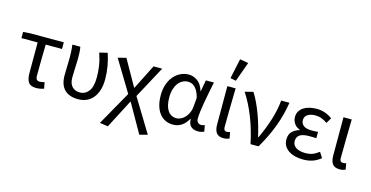

<svg xmlns="http://www.w3.org/2000/svg" viewBox="-91 -1221 3606 1864"><g transform="rotate(15 1712.5 -289.5)"><path d="M288 12Q232 12 210.5 -19Q189 -50 189 -110V-419H26V-481L96 -486H434V-419H270Q268 -337 267 -257.5Q266 -178 266 -104Q266 -78 276.5 -67Q287 -56 307 -56Q318 -56 330 -58.5Q342 -61 354 -64L366 -1Q352 4 331.5 8Q311 12 288 12Z M709 12Q621 12 572.5 -35.5Q524 -83 524 -180Q524 -224 526 -266.5Q528 -309 528 -353Q528 -382 526.5 -415Q525 -448 520 -486H600Q605 -460 606.5 -432.5Q608 -405 608 -373Q608 -352 607 -327.5Q606 -303 605 -276.5Q604 -250 603 -224Q602 -198 602 -176Q602 -143 610.5 -120.5Q619 -98 634 -83.5Q649 -69 668.5 -62.5Q688 -56 710 -56Q763 -56 797.5 -100.5Q832 -145 832 -240Q832 -296 823.5 -354Q815 -412 792 -479L872 -498Q893 -435 904 -371.5Q915 -308 915 -243Q915 -181 900 -133.5Q885 -86 858 -53.5Q831 -21 793 -4.5Q755 12 709 12Z M1058 191 975 179 1168 -163 978 -477 1060 -498 1207 -238H1211L1336 -486H1423L1250 -165L1454 170L1374 191L1211 -96H1207Z M1663 12Q1621 12 1587 -4Q1553 -20 1528 -51.5Q1503 -83 1489.5 -128.5Q1476 -174 1476 -234Q1476 -297 1493.5 -346Q1511 -395 1540.5 -428.5Q1570 -462 1608.5 -480Q1647 -498 1689 -498Q1734 -498 1776 -469Q1818 -440 1839 -371H1841L1862 -486H1943Q1933 -438 1922.5 -385.5Q1912 -333 1903 -282Q1894 -231 1888 -185.5Q1882 -140 1882 -107Q1882 -82 1896 -69Q1910 -56 1930 -56Q1938 -56 1947 -58.5Q1956 -61 1964 -64L1976 -1Q1965 4 1950 8Q1935 12 1913 12Q1869 12 1843 -12Q1817 -36 1817 -87H1814Q1758 12 1663 12ZM1680 -57Q1704 -57 1727 -69Q1750 -81 1768 -101.5Q1786 -122 1798 -149.5Q1810 -177 1812 -208L1820 -299Q1810 -339 1796 -364Q1782 -389 1766 -403.5Q1750 -418 1732.5 -423.5Q1715 -429 1698 -429Q1672 -429 1647 -416.5Q1622 -404 1603 -380Q1584 -356 1572.5 -319.5Q1561 -283 1561 -235Q1561 -150 1592 -103.5Q1623 -57 1680 -57Z M2171 12Q2120 12 2099 -17.5Q2078 -47 2078 -101V-486H2161Q2159 -387 2157 -285Q2155 -183 2155 -95Q2155 -56 2189 -56Q2201 -56 2219 -62L2230 0Q2219 5 2205 8.5Q2191 12 2171 12ZM2087 -569 2130 -770 2215 -755 2144 -558Z M2441 0Q2427 -67 2408 -132.5Q2389 -198 2365 -259Q2341 -320 2313 -375Q2285 -430 2254 -477L2337 -498Q2362 -459 2386 -408Q2410 -357 2430.5 -301.5Q2451 -246 2467 -190Q2483 -134 2494 -85H2498Q2543 -179 2576.5 -283Q2610 -387 2619 -486H2702Q2692 -423 2676.5 -363Q2661 -303 2639 -244Q2617 -185 2588 -124.5Q2559 -64 2522 0Z M2970 12Q2925 12 2887.5 2Q2850 -8 2822.5 -27Q2795 -46 2780 -73Q2765 -100 2765 -134Q2765 -187 2794.5 -215.5Q2824 -244 2866 -255V-259Q2828 -273 2808.5 -303Q2789 -333 2789 -367Q2789 -400 2804 -425Q2819 -450 2844.5 -466Q2870 -482 2903.5 -490Q2937 -498 2975 -498Q3019 -498 3058.5 -484Q3098 -470 3132 -445L3099 -390Q3070 -411 3040.5 -422Q3011 -433 2977 -433Q2932 -433 2901.5 -414Q2871 -395 2871 -357Q2871 -324 2897 -303Q2923 -282 2982 -282Q2996 -282 3010 -282.5Q3024 -283 3043 -285V-221Q3021 -223 3003 -223Q2985 -223 2967 -223Q2847 -223 2847 -141Q2847 -100 2881.5 -77Q2916 -54 2979 -54Q3014 -54 3045.5 -65Q3077 -76 3112 -103L3147 -48Q3103 -14 3062 -1Q3021 12 2970 12Z M3338 12Q3287 12 3266 -17.5Q3245 -47 3245 -101V-486H3328Q3326 -387 3324 -285Q3322 -183 3322 -95Q3322 -56 3356 -56Q3368 -56 3386 -62L3397 0Q3386 5 3372 8.5Q3358 12 3338 12Z"/></g></svg>

Font: Processing Sans Pro
Style: Regular
Weight: 400
Designer: Paul D. Hunt
Foundry: Adobe Systems Incorporated
Version: Version 2.020;PS 2.000;hotconv 1.0.86;makeotf.lib2.5.63406